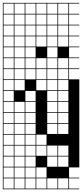

<svg xmlns="http://www.w3.org/2000/svg" viewBox="-20 -1025 578 1352"><path d="M0 307.7V-1004.8H538.5V-1000H466.3V-927.9H538.5V-923.1H466.3V-851H538.5V-846.2H466.3V-774H538.5V-769.2H466.3V-697.1H538.5V-692.3H466.3V-620.2H538.5V-615.4H466.3V-543.3H538.5V-538.5H466.3V-466.3H538.5V153.8H466.3V226H538.5V230.8H466.3V302.9H538.5V307.7ZM389.4 -927.9H461.5V-1000H389.4ZM312.5 -927.9H384.6V-1000H312.5ZM235.6 -927.9H307.7V-1000H235.6ZM158.7 -927.9H230.8V-1000H158.7ZM4.8 -927.9H76.9V-1000H4.8ZM81.7 -927.9H153.8V-1000H81.7ZM389.4 -851H461.5V-923.1H389.4ZM312.5 -851H384.6V-923.1H312.5ZM235.6 -851H307.7V-923.1H235.6ZM4.8 -851H76.9V-923.1H4.8ZM158.7 -851H230.8V-923.1H158.7ZM81.7 -851H153.8V-923.1H81.7ZM389.4 -774H461.5V-846.2H389.4ZM312.5 -774H384.6V-846.2H312.5ZM235.6 -774H307.7V-846.2H235.6ZM4.8 -774H76.9V-846.2H4.8ZM158.7 -774H230.8V-846.2H158.7ZM81.7 -774H153.8V-846.2H81.7ZM389.4 -697.1H461.5V-769.2H389.4ZM312.5 -697.1H384.6V-769.2H312.5ZM235.6 -697.1H307.7V-769.2H235.6ZM4.8 -697.1H76.9V-769.2H4.8ZM158.7 -697.1H230.8V-769.2H158.7ZM81.7 -697.1H153.8V-769.2H81.7ZM158.7 -620.2H230.8V-692.3H158.7ZM81.7 -620.2H153.8V-692.3H81.7ZM312.5 -620.2H384.6V-692.3H312.5ZM4.8 -620.2H76.9V-692.3H4.8ZM81.7 -543.3H153.8V-615.4H81.7ZM389.4 -543.3H461.5V-615.4H389.4ZM312.5 -543.3H384.6V-615.4H312.5ZM4.8 -543.3H76.9V-615.4H4.8ZM235.6 -543.3H307.7V-615.4H235.6ZM158.7 -543.3H230.8V-615.4H158.7ZM4.8 -466.3H76.9V-538.5H4.8ZM81.7 -466.3H153.8V-538.5H81.7ZM389.4 -466.3H461.5V-538.5H389.4ZM312.5 -466.3H384.6V-538.5H312.5ZM235.6 -466.3H307.7V-538.5H235.6ZM158.7 -466.3H230.8V-538.5H158.7ZM81.7 -389.4H153.8V-461.5H81.7ZM389.4 -389.4H461.5V-461.5H389.4ZM312.5 -389.4H384.6V-461.5H312.5ZM4.8 -389.4H76.9V-461.5H4.8ZM235.6 -389.4H307.7V-461.5H235.6ZM76.9 -384.6H4.8V-312.5H76.9ZM158.7 -312.5H230.8V-384.6H158.7ZM389.4 -312.5H461.5V-384.6H389.4ZM312.5 -312.5H384.6V-384.6H312.5ZM312.5 -235.6H384.6V-307.7H312.5ZM389.4 -235.6H461.5V-307.7H389.4ZM4.8 -235.6H76.9V-307.7H4.8ZM158.7 -235.6H230.8V-307.7H158.7ZM81.7 -235.6H153.8V-307.7H81.7ZM158.7 -158.7H230.8V-230.8H158.7ZM81.7 -158.7H153.8V-230.8H81.7ZM312.5 -158.7H384.6V-230.8H312.5ZM389.4 -158.7H461.5V-230.8H389.4ZM4.8 -158.7H76.9V-230.8H4.8ZM4.8 -81.7H76.9V-153.8H4.8ZM158.7 -81.7H230.8V-153.8H158.7ZM81.7 -81.7H153.8V-153.8H81.7ZM312.5 -81.7H384.6V-153.8H312.5ZM389.4 -81.7H461.5V-153.8H389.4ZM235.6 -4.8H307.7V-76.9H235.6ZM158.7 -4.8H230.8V-76.9H158.7ZM81.7 -4.8H153.8V-76.9H81.7ZM4.8 -4.8H76.9V-76.9H4.8ZM235.6 72.1H307.7V0H235.6ZM312.5 72.1H384.6V0H312.5ZM158.7 72.1H230.8V0H158.7ZM389.4 72.1H461.5V0H389.4ZM81.7 72.1H153.8V0H81.7ZM4.8 72.1H76.9V0H4.8ZM158.7 149H230.8V76.9H158.7ZM389.4 149H461.5V76.9H389.4ZM81.7 149H153.8V76.9H81.7ZM312.5 149H384.6V76.9H312.5ZM4.8 149H76.9V76.9H4.8ZM235.6 226H307.7V153.8H235.6ZM158.7 226H230.8V153.8H158.7ZM4.8 226H76.9V153.8H4.8ZM81.7 226H153.8V153.8H81.7ZM389.4 302.9H461.5V230.8H389.4ZM158.7 302.9H230.8V230.8H158.7ZM235.6 302.9H307.7V230.8H235.6ZM81.7 302.9H153.8V230.8H81.7ZM312.5 302.9H384.6V230.8H312.5ZM4.8 302.9H76.9V230.8H4.8Z"/></svg>

Font: Jacquarda Bastarda 9 Charted
Style: Regular
Weight: 400
Designer: Sarah Cadigan-Fried
Version: Version 1.000; ttfautohint (v1.8.4.7-5d5b)